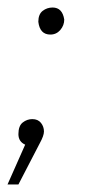

<svg xmlns="http://www.w3.org/2000/svg" viewBox="-43 -381 236 511"><path d="M91 -289Q63 -289 59 -323Q59 -343 70.5 -352Q82 -361 97 -361Q123 -361 128 -329Q128 -313.5 117.5 -301.2Q107 -289 91 -289ZM6 110H-23L24 4Q6 -4 6 -24Q6 -46 17.5 -55Q29 -64 43 -64Q58 -64 66 -54Q74 -44 74 -31Q74 -20 63 0Z"/></svg>

Font: Argentum Sans ExtraLight
Style: Italic
Weight: 200
Italic angle: -11°
Designer: Julieta Ulanovsky (font), Cristiano Sobral (main changes and remaster)
Foundry: Julieta Ulanovsky (font), Cristiano Sobral (main changes and remaster)
Version: Version 2.007;June 15, 2022;FontCreator 14.0.0.2814 64-bit; 